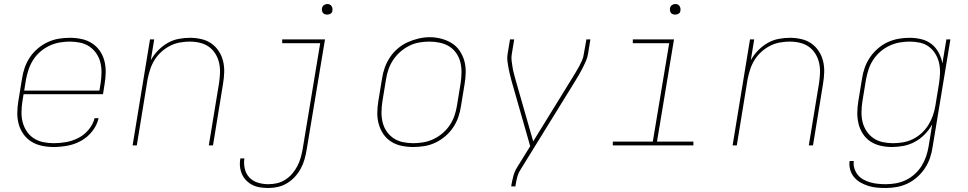

<svg xmlns="http://www.w3.org/2000/svg" viewBox="-20 -727 4840 960"><path d="M248 8Q218 8 189.5 2Q161 -4 137.5 -18.5Q114 -33 97.5 -56Q81 -79 73.5 -106.5Q66 -134 66.5 -164Q67 -194 72 -223L90 -333Q94 -361 103.5 -388.5Q113 -416 129.5 -440.5Q146 -465 169 -484.5Q192 -504 219 -516.5Q246 -529 274 -533.5Q302 -538 330 -538Q359 -538 387.5 -532Q416 -526 439.5 -511Q463 -496 479 -473Q495 -450 502 -422.5Q509 -395 508.5 -365.5Q508 -336 503 -307L495 -256H98L92 -220Q88 -194 87.5 -167Q87 -140 93.5 -115.5Q100 -91 114 -70Q128 -49 149 -35.5Q170 -22 195.5 -16.5Q221 -11 248 -11Q279 -11 310.5 -16.5Q342 -22 371.5 -37Q401 -52 423 -78.5Q445 -105 453 -136H473Q465 -101 441.5 -71Q418 -41 385.5 -23Q353 -5 317.5 1.5Q282 8 248 8ZM101 -274H477L483 -310Q487 -336 487.5 -362.5Q488 -389 482 -414Q476 -439 462 -459.5Q448 -480 427.5 -494Q407 -508 381.5 -513.5Q356 -519 329 -519Q304 -519 278 -514.5Q252 -510 227.5 -498.5Q203 -487 182 -469Q161 -451 146.5 -428.5Q132 -406 123.5 -381Q115 -356 110 -330Z M643 0 730 -530H751L734 -426Q749 -453 770.5 -475Q792 -497 818 -512Q844 -527 873 -532.5Q902 -538 930 -538Q959 -538 987 -531.5Q1015 -525 1037 -509.5Q1059 -494 1074 -471Q1089 -448 1095.5 -421Q1102 -394 1101 -365Q1100 -336 1095 -307L1045 0H1024L1075 -310Q1079 -336 1080 -362Q1081 -388 1075.5 -412.5Q1070 -437 1057 -458Q1044 -479 1024.5 -493Q1005 -507 980 -513Q955 -519 929 -519Q905 -519 879.5 -514.5Q854 -510 830.5 -498Q807 -486 787 -468Q767 -450 753 -427.5Q739 -405 731 -380.5Q723 -356 718 -331L664 0Z M1322 213Q1302 213 1281.5 210Q1261 207 1243.5 198.5Q1226 190 1212 176Q1198 162 1190 144Q1182 126 1180 105.5Q1178 85 1182 65H1202Q1198 91 1204 117Q1210 143 1227.5 161Q1245 179 1270 186.5Q1295 194 1322 194Q1344 194 1365.5 189Q1387 184 1406.5 171.5Q1426 159 1441 141.5Q1456 124 1466.5 104Q1477 84 1483 63Q1489 42 1493 20L1581 -511H1391V-530H1605L1513 23Q1509 47 1502.5 70Q1496 93 1484 115.5Q1472 138 1454.5 157Q1437 176 1415.5 189Q1394 202 1370 207.5Q1346 213 1322 213ZM1616 -654Q1610 -654 1604 -656Q1598 -658 1594.5 -663Q1591 -668 1590 -674Q1589 -680 1590 -686Q1591 -691 1593.5 -695Q1596 -699 1599.5 -701.5Q1603 -704 1607.5 -705.5Q1612 -707 1616 -707Q1623 -707 1628.5 -704.5Q1634 -702 1637.5 -697Q1641 -692 1642 -686Q1643 -680 1642 -674Q1642 -669 1639.5 -665Q1637 -661 1633 -658.5Q1629 -656 1625 -655Q1621 -654 1616 -654Z M2046 8Q2016 8 1987.5 2Q1959 -4 1935.5 -19Q1912 -34 1896.5 -57Q1881 -80 1873.5 -107.5Q1866 -135 1866.5 -164.5Q1867 -194 1872 -223L1890 -333Q1894 -361 1903.5 -388Q1913 -415 1929.5 -440Q1946 -465 1969 -484.5Q1992 -504 2018.5 -516Q2045 -528 2073.5 -534.5Q2102 -541 2129 -541Q2158 -541 2186.5 -533.5Q2215 -526 2238.5 -511.5Q2262 -497 2278 -473.5Q2294 -450 2301.5 -423Q2309 -396 2308.5 -366Q2308 -336 2303 -307L2285 -197Q2281 -169 2271.5 -141.5Q2262 -114 2245.5 -89.5Q2229 -65 2206 -45.5Q2183 -26 2156.5 -13.5Q2130 -1 2101.5 3.5Q2073 8 2046 8ZM2046 -11Q2071 -11 2097 -15.5Q2123 -20 2147.5 -31.5Q2172 -43 2193 -61Q2214 -79 2229 -101.5Q2244 -124 2252.5 -149Q2261 -174 2265 -200L2283 -310Q2287 -336 2287.5 -363Q2288 -390 2282 -415Q2276 -440 2261.5 -461Q2247 -482 2226 -495Q2205 -508 2179 -513.5Q2153 -519 2127 -519Q2101 -519 2075.5 -514.5Q2050 -510 2026 -498Q2002 -486 1981.5 -468Q1961 -450 1946 -427.5Q1931 -405 1922.5 -380.5Q1914 -356 1910 -330L1892 -220Q1888 -194 1887.5 -167.5Q1887 -141 1893 -116Q1899 -91 1913 -70.5Q1927 -50 1947.5 -36Q1968 -22 1994 -16.5Q2020 -11 2046 -11Z M2536 205 2537 198Q2541 175 2547 152.5Q2553 130 2566 109L2631 4L2537 -325Q2533 -341 2529 -357Q2525 -373 2522 -389.5Q2519 -406 2517 -422.5Q2515 -439 2518 -457L2530 -530H2551L2539 -457Q2536 -440 2538 -424Q2540 -408 2542.5 -392Q2545 -376 2549 -361Q2553 -346 2557 -331L2646 -20L2840 -335Q2849 -350 2858 -364.5Q2867 -379 2875 -394Q2883 -409 2890 -424.5Q2897 -440 2899 -457L2912 -530H2932L2920 -457Q2917 -439 2910 -422.5Q2903 -406 2894.5 -389.5Q2886 -373 2877 -357Q2868 -341 2858 -325L2584 119Q2572 137 2566.5 157.5Q2561 178 2558 198L2557 205Z M3044 0V-19H3244L3326 -511H3144V-530H3350L3265 -19H3447V0ZM3356 -654Q3350 -654 3344 -656Q3338 -658 3334.5 -663Q3331 -668 3330 -674Q3329 -680 3330 -686Q3331 -691 3333.5 -695Q3336 -699 3339.5 -701.5Q3343 -704 3347.5 -705.5Q3352 -707 3356 -707Q3363 -707 3368.5 -704.5Q3374 -702 3377.5 -697Q3381 -692 3382 -686Q3383 -680 3382 -674Q3382 -669 3379.5 -665Q3377 -661 3373 -658.5Q3369 -656 3365 -655Q3361 -654 3356 -654Z M3643 0 3730 -530H3751L3734 -426Q3749 -453 3770.5 -475Q3792 -497 3818 -512Q3844 -527 3873 -532.5Q3902 -538 3930 -538Q3959 -538 3987 -531.5Q4015 -525 4037 -509.5Q4059 -494 4074 -471Q4089 -448 4095.5 -421Q4102 -394 4101 -365Q4100 -336 4095 -307L4045 0H4024L4075 -310Q4079 -336 4080 -362Q4081 -388 4075.5 -412.5Q4070 -437 4057 -458Q4044 -479 4024.5 -493Q4005 -507 3980 -513Q3955 -519 3929 -519Q3905 -519 3879.5 -514.5Q3854 -510 3830.5 -498Q3807 -486 3787 -468Q3767 -450 3753 -427.5Q3739 -405 3731 -380.5Q3723 -356 3718 -331L3664 0Z M4409 213Q4386 213 4364 211Q4342 209 4321.5 202.5Q4301 196 4282.5 185.5Q4264 175 4250.5 159Q4237 143 4231 121.5Q4225 100 4228 78H4249Q4246 97 4252 115.5Q4258 134 4269.5 148Q4281 162 4297.5 171Q4314 180 4332 185Q4350 190 4369.5 192Q4389 194 4409 194Q4434 194 4459.5 189.5Q4485 185 4509 173.5Q4533 162 4553.5 143.5Q4574 125 4588 102.5Q4602 80 4610.5 55Q4619 30 4623 5L4641 -105Q4626 -78 4604 -55.5Q4582 -33 4554.5 -18Q4527 -3 4497.5 2.5Q4468 8 4439 8Q4410 8 4382 1.5Q4354 -5 4331.5 -20Q4309 -35 4294 -58.5Q4279 -82 4272.5 -109Q4266 -136 4266.5 -165Q4267 -194 4272 -223L4290 -333Q4294 -361 4303.5 -388Q4313 -415 4329.5 -439.5Q4346 -464 4369 -484Q4392 -504 4418 -516Q4444 -528 4472 -533Q4500 -538 4528 -538Q4558 -538 4587 -531Q4616 -524 4638 -506.5Q4660 -489 4673.5 -463.5Q4687 -438 4692 -410L4712 -530H4732L4643 8Q4639 36 4630 62.5Q4621 89 4605 113.5Q4589 138 4566.5 158Q4544 178 4518 190.5Q4492 203 4464 208Q4436 213 4409 213ZM4445 -11Q4470 -11 4495.5 -15.5Q4521 -20 4544.5 -31.5Q4568 -43 4588 -61.5Q4608 -80 4622 -102.5Q4636 -125 4644.5 -149.5Q4653 -174 4657 -199L4675 -309Q4679 -335 4680 -361Q4681 -387 4675.5 -411.5Q4670 -436 4657 -457.5Q4644 -479 4624.5 -493.5Q4605 -508 4580 -513.5Q4555 -519 4528 -519Q4503 -519 4477.5 -514.5Q4452 -510 4427.5 -498.5Q4403 -487 4382 -469Q4361 -451 4346 -428Q4331 -405 4323 -380.5Q4315 -356 4310 -330L4292 -220Q4288 -194 4287.5 -167.5Q4287 -141 4293 -116.5Q4299 -92 4313 -71Q4327 -50 4347.5 -36Q4368 -22 4393.5 -16.5Q4419 -11 4445 -11Z"/></svg>

Font: Iosevka Curly ThExObl
Style: Regular
Weight: 100
Width: 7
Italic angle: -9°
Monospace: yes
Designer: Belleve Invis
Foundry: Belleve Invis
Version: Version 11.1.0; ttfautohint (v1.8.3)